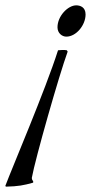

<svg xmlns="http://www.w3.org/2000/svg" viewBox="-120 -490 381 718"><path d="M-100 205 -98 208C-52 207 -31 203 4 193V187C1 185 -1 180 -1 175C12 103 101 -209 133 -297L130 -302C119 -304 109 -303 97 -302C50 -154 -75 138 -100 205ZM128 -353C165 -353 200 -396 200 -436C200 -464 179 -470 165 -470C134 -470 95 -430 95 -388C95 -366 112 -353 128 -353Z"/></svg>

Font: Romanesco
Style: Regular
Weight: 400
Designer: Astigmatic (AOETI)
Foundry: Astigmatic (AOETI)
Version: Version 1.000